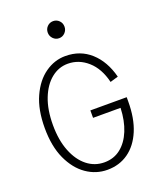

<svg xmlns="http://www.w3.org/2000/svg" viewBox="-169 -1031 937 1142"><g transform="rotate(-20 300.0 -460.0)"><path d="M311 11Q239 11 178.5 -31Q118 -73 81 -153.5Q44 -234 44 -350Q44 -466 80.5 -546.5Q117 -627 176.5 -669Q236 -711 305 -711Q399 -711 464.5 -652Q530 -593 557 -489L506 -474Q484 -565 428.5 -614Q373 -663 303 -663Q245 -663 198 -625Q151 -587 123.5 -517Q96 -447 96 -350Q96 -254 124 -183.5Q152 -113 200 -75Q248 -37 309 -37Q369 -37 412.5 -71.5Q456 -106 481 -167Q506 -228 509 -309H335V-356H565V-330Q565 -222 533 -146Q501 -70 444 -29.5Q387 11 311 11ZM308 -823Q286 -823 270.5 -839Q255 -855 255 -877Q255 -900 270.5 -915.5Q286 -931 308 -931Q330 -931 345.5 -915.5Q361 -900 361 -877Q361 -855 345.5 -839Q330 -823 308 -823Z"/></g></svg>

Font: Red Hat Mono VF Light
Style: Regular
Weight: 300
Monospace: yes
Designer: Pentagram, MCKL
Foundry: Pentagram, MCKL
Version: Version 1.023